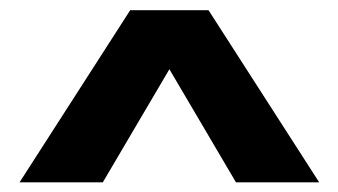

<svg xmlns="http://www.w3.org/2000/svg" viewBox="-20 -725 675 383"><path d="M19 -361.3 239.7 -704.6H396L616.7 -361.3H450.7L317.9 -586.9L185.1 -361.3Z"/></svg>

Font: Schibsted Grotesk ExtraBold
Style: Regular
Weight: 800
Designer: Bakken & Baeck AS, Henrik Kongsvoll
Foundry: Schibsted ASA
Version: Version 1.100; ttfautohint (v1.8.4.7-5d5b);gftools[0.9.25]